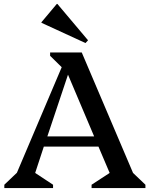

<svg xmlns="http://www.w3.org/2000/svg" viewBox="-20 -957 762 977"><path d="M2 0V-17L66 -78L294 -615L235 -673V-690H396L657 -77L720 -17V0H446V-17L538 -77L481 -211H203L159 -77L250 -17V0ZM221 -263H459L326 -577ZM415 -738 191 -841V-844L269 -937H272L428 -752Z"/></svg>

Font: Platypi
Style: Regular
Weight: 400
Designer: David Sargent
Foundry: Bolt Cutter Type
Version: Version 1.200; ttfautohint (v1.8.4.7-5d5b)